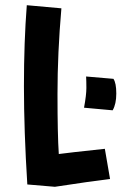

<svg xmlns="http://www.w3.org/2000/svg" viewBox="-20 -715 479 738"><path d="M85 -6Q72 -212 72 -383.5Q72 -555 83 -695L216 -683Q201 -511 201 -354Q201 -197 206 -123Q242 -128 383 -143L403 -27Q328 -18 191 3ZM416 -412Q427 -396 427 -355.5Q427 -315 413 -291L303 -301Q312 -350 312 -376.5Q312 -403 311 -421Z"/></svg>

Font: Boogaloo
Style: Regular
Weight: 400
Designer: John Vargas Beltran
Foundry: John Vargas Beltran
Version: Version 1.002